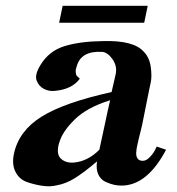

<svg xmlns="http://www.w3.org/2000/svg" viewBox="-20 -621 606 659"><path d="M550 -107Q485 16 397 16Q385 16 372.5 13.5Q360 11 343 3.5Q326 -4 317.5 -22Q309 -40 313 -67Q267 -28 236 -9Q205 10 175 15Q152 21 123.5 16.5Q95 12 70.5 3Q46 -6 33 -31.5Q20 -57 28 -94Q45 -172 122.5 -220.5Q200 -269 363 -305L377 -366Q383 -394 366 -418Q349 -442 330 -443Q257 -447 243 -392Q239 -381 240 -372.5Q241 -364 242.5 -362Q244 -360 248 -356.5Q252 -353 254 -351Q227 -314 167 -309Q149 -307 131.5 -315.5Q114 -324 106 -344Q98 -364 119 -398Q148 -446 201 -462.5Q254 -479 334 -480Q438 -483 473 -444Q493 -424 497.5 -391Q502 -358 497 -336L492 -313L468 -193Q466 -183 462.5 -170Q459 -157 457 -148Q455 -139 452.5 -128.5Q450 -118 449 -111.5Q448 -105 447.5 -97.5Q447 -90 448.5 -85Q450 -80 452.5 -76.5Q455 -73 459.5 -71Q464 -69 470 -69Q482 -69 494 -81.5Q506 -94 512 -106L518 -118ZM358 -277Q278 -252 236 -210.5Q194 -169 184 -133L183 -131Q172 -93 188.5 -77Q205 -61 233 -63Q281 -67 321 -107Q327 -133 338.5 -188Q350 -243 358 -277ZM487 -601 475 -543H183L195 -601Z"/></svg>

Font: GFS Artemisia
Style: Bold Italic
Weight: 700
Italic angle: -12°
Designer: Designed by Takis Katsoulidis and George D. Matthiopoulos.
Foundry: Designed by Takis Katsoulidis and George D. Matthiopoulos.
Version: Version 1.0